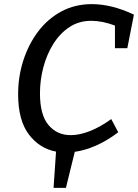

<svg xmlns="http://www.w3.org/2000/svg" viewBox="-20 -730 670 932"><path d="M68 -273Q68 -359 93.5 -437.5Q119 -516 165.5 -577.5Q212 -639 278 -674.5Q344 -710 426 -710Q522 -710 630 -659L598 -496H538V-606Q476 -629 423 -629Q363 -629 317 -598.5Q271 -568 239 -517Q207 -466 190.5 -403.5Q174 -341 174 -277Q174 -172 215.5 -123Q257 -74 323 -74Q366 -74 416 -93.5Q466 -113 520 -152L554 -88Q500 -47 446.5 -23.5Q393 0 343 7L300 182H240L252 6Q172 -9 120 -77.5Q68 -146 68 -273Z"/></svg>

Font: Bitter Medium
Style: Italic
Weight: 500
Italic angle: -9°
Designer: Sol Matas, and Bitter project Authors
Foundry: Sol Matas
Version: Version 2.001